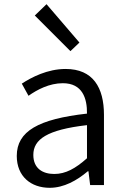

<svg xmlns="http://www.w3.org/2000/svg" viewBox="-20 -883 598 916"><path d="M217 13C285 13 347 -22 399 -66H402L410 0H476V-335C476 -465 424 -554 293 -554C206 -554 130 -514 84 -484L116 -426C157 -455 215 -486 280 -486C373 -486 396 -414 395 -341C163 -315 60 -257 60 -139C60 -41 128 13 217 13ZM239 -53C184 -53 139 -79 139 -144C139 -218 204 -264 395 -286V-128C340 -79 293 -53 239 -53ZM316 -639 359 -680 202 -863 146 -809Z"/></svg>

Font: Noto Sans KR DemiLight
Style: Regular
Weight: 350
Designer: Ryoko NISHIZUKA 西塚涼子 (kana, bopomofo & ideographs); Paul D. Hunt (Latin, Greek & Cyrillic); Sandoll Communications 산돌커뮤니
Foundry: Adobe
Version: Version 2.004;hotconv 1.0.118;makeotfexe 2.5.65603